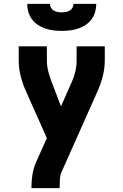

<svg xmlns="http://www.w3.org/2000/svg" viewBox="-20 -770 640 995"><path d="M143 205V198Q143 165 148.5 132.5Q154 100 167 70L223 -54L115 -296Q98 -334 87.5 -374.5Q77 -415 77 -457V-530H223V-457Q223 -427 230.5 -398.5Q238 -370 249 -342L296 -219L352 -345Q364 -371 370.5 -399.5Q377 -428 377 -457V-530H523V-457Q523 -415 512.5 -374.5Q502 -334 485 -296L300 119Q292 137 290.5 157.5Q289 178 289 198V205ZM300 -610Q279 -610 257.5 -612.5Q236 -615 215.5 -622Q195 -629 177 -640.5Q159 -652 146 -669.5Q133 -687 127 -708Q121 -729 121 -750H239Q239 -739 244.5 -729.5Q250 -720 259 -715Q268 -710 278.5 -708Q289 -706 300 -706Q311 -706 321.5 -708Q332 -710 341 -715Q350 -720 355.5 -729.5Q361 -739 361 -750H479Q479 -729 473 -708Q467 -687 454 -669.5Q441 -652 423 -640.5Q405 -629 384.5 -622Q364 -615 342.5 -612.5Q321 -610 300 -610Z"/></svg>

Font: Iosevka Curly Heavy Extended
Style: Regular
Weight: 900
Width: 7
Monospace: yes
Designer: Belleve Invis
Foundry: Belleve Invis
Version: Version 11.1.0; ttfautohint (v1.8.3)